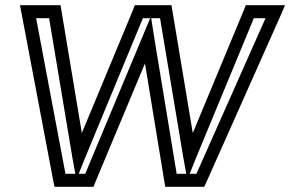

<svg xmlns="http://www.w3.org/2000/svg" viewBox="-20 -694 1117 739"><path d="M1043 -674H945H926L919 -656L722 -182L643 -656L640 -674H621H518H499L492 -656L295 -182L216 -656L213 -674H194H91H57L63 -642L186 7L190 25H208H321H340L347 7L538 -450L613 7L616 25H635H748H766L774 8L1063 -641L1077 -674H1043ZM270 -25H232L119 -624H169L259 -85L270 -25ZM558 -624 526 -547 308 -25H283L307 -85L530 -624H558ZM697 -25H660L574 -547L562 -624H596L686 -85L697 -25ZM1002 -624 736 -25H710L734 -85L957 -624H1002Z"/></svg>

Font: Gamestation Text Outline
Style: Italic
Weight: 400
Designer: Jonas Hecksher
Foundry: Jonas Hecksher, Playtypeª, e-types AS
Version: Version 1.003